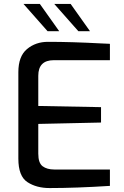

<svg xmlns="http://www.w3.org/2000/svg" viewBox="-20 -949 630 973"><path d="M73 -145V-583Q73 -664 117 -700.5Q161 -737 223 -737Q342 -737 492 -729L537 -727V-644H253Q174 -644 174 -565V-412L492 -406V-328L174 -321V-170Q174 -123 196 -106.5Q218 -90 255 -90H537V-7Q365 4 231 4Q165 4 119 -26Q73 -56 73 -145ZM99 -929H182L280 -791H221ZM255 -929H338L436 -791H377Z"/></svg>

Font: Exo Medium
Style: Regular
Weight: 500
Designer: Natanael Gama
Foundry: Natanael Gama
Version: Version 1.500; ttfautohint (v1.6)